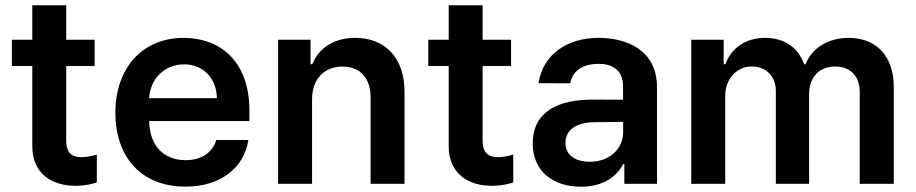

<svg xmlns="http://www.w3.org/2000/svg" viewBox="-20 -696 3469 727"><path d="M338.4 -545.5H230.8V-676.1H102.3V-545.5H24.9V-446H102.3V-142.8C101.6 -40.1 176.1 10.3 272.7 7.5C309.3 6.4 332.7 -0.7 346.6 -5.3V-110.8C325.6 -104.4 305 -100.9 289.1 -100.9C256.7 -100.9 230.8 -112.2 230.8 -164.1V-446H338.4Z M681.8 10.7C817.8 10.7 904.5 -62.5 920.5 -165.8H798.7C784.8 -117.9 741.8 -89.5 683.6 -89.5C600.5 -89.5 546.9 -142.8 544.7 -237.6H924.4V-277C924.4 -468.4 809.3 -552.6 675.1 -552.6C518.8 -552.6 416.9 -437.9 416.9 -269.5C416.9 -98.4 517.4 10.7 681.8 10.7ZM544.7 -324.2C548.3 -393.8 600.1 -452.4 676.8 -452.4C750.7 -452.4 800.4 -398.4 801.1 -324.2Z M1161.6 -319.6C1161.6 -398.4 1209.2 -443.9 1277 -443.9C1343.4 -443.9 1383.2 -400.2 1383.2 -327.4V0H1511.7V-347.3C1512.1 -478 1437.5 -552.6 1324.9 -552.6C1243.3 -552.6 1187.1 -513.5 1162.3 -452.8H1155.9V-545.5H1033V0H1161.6Z M1915.1 -545.5H1807.5V-676.1H1679V-545.5H1601.6V-446H1679V-142.8C1678.3 -40.1 1752.8 10.3 1849.4 7.5C1886 6.4 1909.4 -0.7 1923.3 -5.3V-110.8C1902.3 -104.4 1881.7 -100.9 1865.8 -100.9C1833.5 -100.9 1807.5 -112.2 1807.5 -164.1V-446H1915.1Z M2179.7 11C2265.3 11 2316.4 -29.1 2339.8 -74.9H2344.1V0H2467.7V-365.1C2467.7 -509.2 2350.1 -552.6 2246.1 -552.6C2131.4 -552.6 2036.9 -493.6 2018.8 -381L2139.2 -380.7C2147.7 -426.5 2183.9 -454.2 2246.8 -454.2C2306.5 -454.2 2339.1 -423.7 2339.1 -370V-318.5L2224.8 -318.9C2097.7 -319.2 1997.2 -275.9 1997.2 -153.1C1997.2 -45.8 2075.6 11 2179.7 11ZM2121.1 -155.2C2121.1 -204.5 2163.4 -232.6 2230.1 -233.3L2339.5 -234.4V-195.7C2339.5 -134.9 2290.5 -83.5 2213.1 -83.5C2159.4 -83.5 2121.1 -108 2121.1 -155.2Z M2597.3 0H2725.9V-331.7C2725.9 -398.8 2770.6 -444.2 2826 -444.2C2880.3 -444.2 2917.6 -407.7 2917.6 -351.6V0H3043.7V-340.2C3043.7 -401.6 3080.3 -444.2 3142.4 -444.2C3194.2 -444.2 3235.4 -413.7 3235.4 -346.2V0H3364.3V-366.1C3364.3 -487.9 3294 -552.6 3193.9 -552.6C3114.7 -552.6 3054.3 -513.5 3030.2 -452.8H3024.5C3003.6 -514.6 2950.6 -552.6 2877.1 -552.6C2804 -552.6 2749.3 -514.9 2726.6 -452.8H2720.2V-545.5H2597.3Z"/></svg>

Font: Margiela Sans Semi Bold
Style: Regular
Weight: 600
Designer: Stefan Endress, Andreas Faust
Version: Version 1.100;FEAKit 1.0